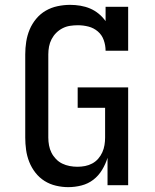

<svg xmlns="http://www.w3.org/2000/svg" viewBox="-20 -763 640 791"><path d="M261 8Q236 8 210.5 2Q185 -4 163.5 -17.5Q142 -31 126 -51.5Q110 -72 100.5 -96Q91 -120 87.5 -145.5Q84 -171 84 -196V-539Q84 -565 88 -591Q92 -617 102 -641Q112 -665 129 -685.5Q146 -706 168.5 -719Q191 -732 217 -737.5Q243 -743 269 -743Q290 -743 311 -739.5Q332 -736 351 -728Q370 -720 386.5 -706.5Q403 -693 415 -676V-735H508V-554H415Q415 -576 407.5 -597.5Q400 -619 383 -633.5Q366 -648 344.5 -653.5Q323 -659 301 -659Q284 -659 268 -656.5Q252 -654 237.5 -646.5Q223 -639 211.5 -627.5Q200 -616 192.5 -601.5Q185 -587 182 -571Q179 -555 179 -539V-196Q179 -180 182 -164Q185 -148 192 -134Q199 -120 210.5 -108Q222 -96 236.5 -89Q251 -82 267 -79Q283 -76 299 -76Q315 -76 330.5 -79Q346 -82 360 -89.5Q374 -97 384.5 -109Q395 -121 401.5 -135.5Q408 -150 410.5 -165.5Q413 -181 413 -196V-319H300V-403H508V0H423V-113Q415 -87 400.5 -63Q386 -39 364.5 -22.5Q343 -6 316 1Q289 8 261 8Z"/></svg>

Font: Iosevka Curly Slab MdEx
Style: Regular
Weight: 500
Width: 7
Monospace: yes
Designer: Belleve Invis
Foundry: Belleve Invis
Version: Version 11.1.0; ttfautohint (v1.8.3)